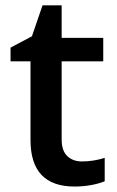

<svg xmlns="http://www.w3.org/2000/svg" viewBox="-20 -680 433 710"><path d="M283.2 -83Q325.2 -83 367.2 -96.2V-9.8Q348.1 -1.5 318.1 4.2Q288.1 9.8 255.9 9.8Q92.8 9.8 92.8 -162.1V-453.1H19V-503.9L98.1 -545.9L137.2 -660.2H208V-540H361.8V-453.1H208V-164.1Q208 -122.6 228.8 -102.8Q249.5 -83 283.2 -83Z"/></svg>

Font: f0_41264          
Style: Regular
Weight: 600
Foundry: Ascender Corporation
Version: Version 1.10